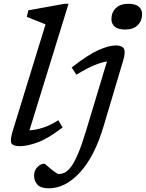

<svg xmlns="http://www.w3.org/2000/svg" viewBox="-20 -762 770 1014"><path d="M220.5 -633.5 121.5 -673 129.5 -707.5 321 -742H342L135.5 -73.5Q168 -75.5 206.8 -87.5Q245.5 -99.5 288 -127L310.5 -89Q232.5 -29 177.5 -9.5Q122.5 10 85.5 10Q49 10 40.5 -5.2Q32 -20.5 47.5 -71.5ZM568.5 -661Q568.5 -696.5 591.8 -719.2Q615 -742 658.5 -742Q695 -742 712.8 -727Q730.5 -712 730.5 -687Q730.5 -652 707.2 -629Q684 -606 640.5 -606Q604 -606 586.2 -621Q568.5 -636 568.5 -661ZM527 -95Q480 63.5 402.8 148Q325.5 232.5 238 232.5Q195.5 232.5 177.8 213.2Q160 194 160 165.5Q160 137.5 178 120Q196 102.5 214 102.5Q216.5 102.5 227.2 112Q238 121.5 253.5 134.5Q269.5 147 277.8 152Q286 157 290 157Q306 157 321.8 149.5Q337.5 142 354.8 119.2Q372 96.5 391.8 50.8Q411.5 5 434.5 -71.5L545 -437.5Q517 -433.5 477.5 -417.2Q438 -401 383.5 -367.5L358.5 -405.5Q444.5 -473 499.8 -497.5Q555 -522 591.5 -522Q625.5 -522 634.8 -504.2Q644 -486.5 630 -440.5Z"/></svg>

Font: Newsreader 6pt
Style: Italic
Weight: 400
Italic angle: -17°
Designer: Hugues Gentile
Foundry: Production Type
Version: Version 1.003; ttfautohint (v1.8.3)